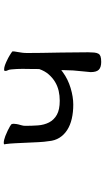

<svg xmlns="http://www.w3.org/2000/svg" viewBox="216 -731 568 1040"><g transform="rotate(-90 500.0 -211.0)"><path d="M647 -372.6Q647 -364.7 646.5 -342.5Q646 -320.3 646 -284.2V-282.7Q635.3 -252 617.2 -231.4Q580.6 -189.5 527.8 -177.2Q502 -171.4 474.6 -171.4Q425.8 -171.4 398.4 -187Q370.6 -202.6 356.9 -229.2Q343.3 -255.9 340.8 -289.3Q338.4 -322.8 338.4 -358.4Q338.4 -369.1 341.8 -379.9Q347.2 -398.4 348.1 -406.2Q349.6 -415.5 349.6 -421.4Q349.6 -427.2 346.7 -433.6Q341.8 -438.5 313 -453.1Q298.8 -460 282.7 -466.3Q260.3 -474.6 247.1 -474.6Q241.7 -474.6 238.8 -473.1Q238.3 -472.2 238.3 -470.2Q238.3 -468.3 239.7 -463.4Q242.7 -441.9 244.1 -412.1L250 -286.1Q251.5 -254.9 255.4 -231.4V-231Q258.3 -197.8 273.9 -172.9Q289.6 -147.9 315.7 -131.1Q341.8 -114.3 377 -106.2Q412.1 -98.1 453.6 -98.1Q495.1 -98.1 543.2 -112.5Q591.3 -127 628.4 -154.3L640.1 -163.1V-148.4Q640.1 -101.6 633.3 -44.4Q631.3 -28.8 629.4 -4.4Q629.4 27.3 642.1 40Q655.3 53.2 684.6 53.2Q704.6 53.2 715.3 49.3Q724.6 45.9 729.2 37.8Q733.9 29.8 735.4 15.1Q736.8 0.5 736.8 -17.6Q736.8 -92.8 735.4 -164.6Q732.9 -284.2 732.9 -346.7Q732.9 -362.8 734.4 -373.8Q735.8 -384.8 738.3 -399.2Q740.7 -413.6 741.2 -416.5Q741.7 -421.4 741.7 -427.7Q739.7 -429.7 733.2 -434.3Q726.6 -439 718 -443.8Q709.5 -448.7 705.8 -450.7Q702.1 -452.6 698.5 -454.3Q694.8 -456.1 690.9 -458Q687 -460 683.1 -461.7Q679.2 -463.4 675.5 -464.8Q671.9 -466.3 668 -467.8Q653.8 -472.7 645 -472.7Q638.7 -472.7 637.2 -471.2Q635.7 -469.7 635.7 -467.3Q635.7 -458.5 639.2 -453.1Q643.1 -446.8 644 -434.1Q647 -402.8 647 -372.6Z"/></g></svg>

Font: Bakudai
Style: ExtraLight
Weight: 200
Version: Version 1.48